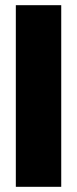

<svg xmlns="http://www.w3.org/2000/svg" viewBox="-20 -720 298 740"><path d="M41 -700H216V0H41Z"/></svg>

Font: Phudu ExtraBold
Style: Regular
Weight: 800
Version: Version 1.005;gftools[0.9.23]